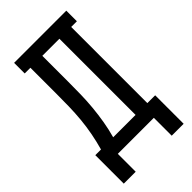

<svg xmlns="http://www.w3.org/2000/svg" viewBox="-263 -813 1025 1025"><g transform="rotate(-45 250.0 -300.0)"><path d="M386 135V0H114V135H24V-80H67Q80 -126 89 -173Q98 -220 102.5 -268Q107 -316 108 -363.5Q109 -411 109 -459V-655H66V-735H460V-655H417V-80H476V135ZM328 -80V-655H199V-459Q199 -412 198 -364Q197 -316 192.5 -268.5Q188 -221 180 -173.5Q172 -126 159 -80Z"/></g></svg>

Font: Iosevka Slab Medium
Style: Regular
Weight: 500
Monospace: yes
Designer: Belleve Invis
Foundry: Belleve Invis
Version: Version 11.1.1; ttfautohint (v1.8.3)